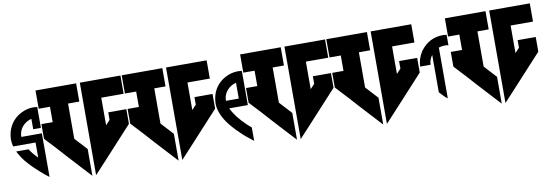

<svg xmlns="http://www.w3.org/2000/svg" viewBox="-51 -1036 3798 1327"><g transform="rotate(-10 1847.5 -372.5)"><path d="M218 -583C209 -584 199 -585 190 -585C161 -585 132 -578 105 -564C69 -546 41 -519 22 -483C8 -456 1 -426 0 -393C0 -377 2 -360 7 -343H164V-237C141 -260 123 -282 108 -305H21C27 -294 36 -278 48 -259C69 -227 106 -187 159 -140C180 -121 196 -108 206 -101C213 -96 217 -93 218 -92V-398H164H74C74 -432 87 -460 113 -483C128 -496 145 -504 164 -509V-436H218Z M226 -697V-569H305V-461H226V-358L305 -273L314 -263L359 -213L437 -128L511 -48V-236L432 -322V-569H511V-697ZM537 -697V-569V-236V-48L611 -128L822 -358V-461H695V-408L665 -376V-569H822V-697H665Z M831 -697V-569H910V-461H831V-358L910 -273L919 -263L964 -213L1042 -128L1116 -48V-236L1037 -322V-569H1116V-697ZM1142 -697V-569V-236V-48L1216 -128L1427 -358V-461H1300V-408L1270 -376V-569H1427V-697H1270Z M1654 -583C1645 -584 1636 -585 1628 -585H1622C1593 -584 1566 -577 1541 -564C1505 -546 1477 -519 1458 -483C1444 -456 1437 -426 1436 -393C1436 -329 1472 -261 1544 -188C1564 -168 1578 -154 1586 -147C1595 -140 1601 -134 1606 -130C1623 -116 1635 -106 1642 -101C1649 -96 1653 -93 1654 -92V-186C1633 -203 1619 -216 1612 -224C1604 -233 1598 -240 1592 -244C1588 -250 1577 -262 1562 -280C1547 -300 1534 -320 1523 -343H1600H1654V-398V-509ZM1600 -509V-398H1510C1510 -432 1523 -460 1549 -483C1564 -496 1581 -504 1600 -509Z M1662 -697V-569H1741V-461H1662V-358L1741 -273L1750 -263L1795 -213L1873 -128L1947 -48V-236L1868 -322V-569H1947V-697ZM1973 -697V-569V-236V-48L2047 -128L2258 -358V-461H2131V-408L2101 -376V-569H2258V-697H2101Z M2267 -697V-569H2346V-461H2267V-358L2346 -273L2355 -263L2400 -213L2478 -128L2552 -48V-236L2473 -322V-569H2552V-697ZM2578 -697V-569V-236V-48L2652 -128L2863 -358V-461H2736V-408L2706 -376V-569H2863V-697H2706Z M3091 -583C3082 -584 3074 -585 3065 -585C3002 -585 2950 -559 2911 -508C2908 -505 2906 -503 2905 -500C2884 -467 2874 -433 2873 -398H2946C2947 -422 2954 -444 2969 -463V-201C2984 -184 2996 -172 3006 -162C3017 -154 3022 -149 3023 -148V-505C3037 -510 3051 -512 3064 -512C3073 -513 3082 -512 3091 -509Z M3099 -697V-569H3178V-461H3099V-358L3178 -273L3187 -263L3232 -213L3310 -128L3384 -48V-236L3305 -322V-569H3384V-697ZM3410 -697V-569V-236V-48L3484 -128L3695 -358V-461H3568V-408L3538 -376V-569H3695V-697H3538Z"/></g></svg>

Font: ABC-Love-Monogram
Style: Regular
Weight: 400
Designer: Sadat Fauzi
Foundry: Intuisi Creative
Version: Version 001.000